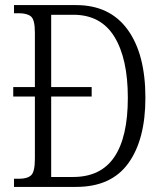

<svg xmlns="http://www.w3.org/2000/svg" viewBox="-20 -734 640 754"><path d="M35 0V-32H55Q87 -32 102 -45.5Q117 -59 117 -111V-355H32V-392H117V-606Q117 -656 102 -669Q87 -682 54 -682H35V-714H279Q411 -714 481 -618Q551 -522 551 -350Q551 -186 484 -93Q417 0 279 0ZM267 -39Q376 -39 429 -117.5Q482 -196 482 -350Q482 -504 429 -590Q376 -676 268 -676H181V-392H340V-355H181V-39Z"/></svg>

Font: Noto Serif Lao Condensed Light
Style: Regular
Weight: 300
Width: 3
Designer: Monotype Design Team
Foundry: Monotype Imaging Inc.
Version: Version 2.003; ttfautohint (v1.8.4.7-5d5b)